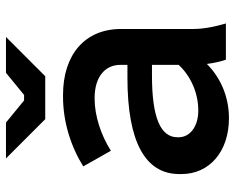

<svg xmlns="http://www.w3.org/2000/svg" viewBox="-90 -666 767 626"><g transform="rotate(-90 293.0 -353.5)"><path d="M217 -589H357L485 -717H368L296 -658H278L206 -717H89ZM220 10C291 10 353 -18 397 -62C400 -39 405 -16 411 0H529C519 -34 511 -71 511 -107V-342C511 -459 428 -531 296 -531H290C207 -531 127 -505 63 -465L114 -375C166 -408 229 -428 283 -428H286C355 -428 394 -394 394 -344V-321H352C143 -321 38 -263 38 -152V-145C38 -53 112 10 220 10ZM245 -90C193 -90 158 -117 158 -154V-158C158 -213 222 -241 359 -241H394V-154C358 -115 303 -90 245 -90Z"/></g></svg>

Font: Fixel Display SemiBold
Style: Regular
Weight: 600
Designer: AlfaBravo + MacPaw
Foundry: Kyrylo Tkachov, Marchela Mozhyna, Serhii Makarenko, Maria Weinstein, Zakhar Kryvoshyya
Version: Version 1.211